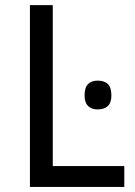

<svg xmlns="http://www.w3.org/2000/svg" viewBox="-20 -735 532 755"><path d="M97.7 0V-714.8H187.5V-82H468.8V0ZM418 -359.4Q418 -332 404.3 -318.4Q390.6 -304.7 363.3 -304.7Q339.8 -304.7 326.2 -318.4Q312.5 -332 312.5 -359.4Q312.5 -390.6 326.2 -404.3Q339.8 -418 363.3 -418Q390.6 -418 404.3 -404.3Q418 -390.6 418 -359.4Z"/></svg>

Font: Droid Sans Fallback
Style: Regular
Weight: 400
Designer: Steve Matteson
Foundry: Ascender Corporation
Version: 3.00 (Khmer version)